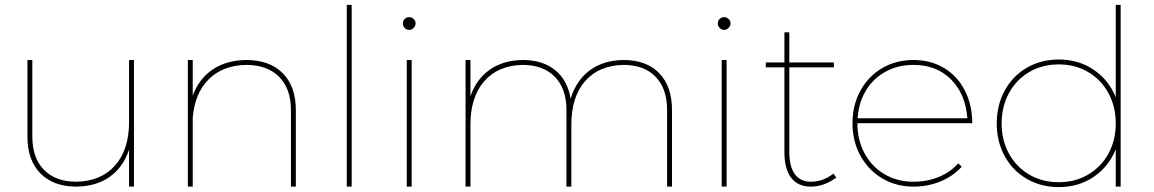

<svg xmlns="http://www.w3.org/2000/svg" viewBox="-20 -762 4711 784"><path d="M527 -517V0H507V-151Q483 -79 428 -40Q373 -1 292 0Q198 0 145 -54Q92 -108 92 -204V-517H112V-204Q112 -117 159.5 -68.5Q207 -20 292 -20Q393 -22 450 -86.5Q507 -151 507 -264V-517Z M1188 -313V0H1168V-313Q1168 -400 1119.5 -448.5Q1071 -497 985 -497Q889 -495 832 -438Q775 -381 767 -281V0H747V-517H767V-371Q792 -440 848 -478Q904 -516 985 -517Q1081 -517 1134.5 -463Q1188 -409 1188 -313Z M1416 -742V0H1396V-742Z M1661 -517V0H1641V-517ZM1677 -666Q1677 -656 1669 -648Q1661 -640 1651 -640Q1640 -640 1632.5 -648Q1625 -656 1625 -666Q1625 -677 1632.5 -684.5Q1640 -692 1651 -692Q1661 -692 1669 -684.5Q1677 -677 1677 -666Z M2724 -313V0H2704V-313Q2704 -400 2657 -448.5Q2610 -497 2526 -497Q2425 -495 2369 -430.5Q2313 -366 2313 -253V0H2293V-313Q2293 -400 2245.5 -448.5Q2198 -497 2114 -497Q2014 -495 1957.5 -430.5Q1901 -366 1901 -253V0H1881V-517H1901V-369Q1925 -439 1980 -477.5Q2035 -516 2115 -517Q2196 -517 2247 -475.5Q2298 -434 2310 -359Q2333 -434 2388.5 -475Q2444 -516 2526 -517Q2620 -517 2672 -463Q2724 -409 2724 -313Z M2947 -517V0H2927V-517ZM2963 -666Q2963 -656 2955 -648Q2947 -640 2937 -640Q2926 -640 2918.5 -648Q2911 -656 2911 -666Q2911 -677 2918.5 -684.5Q2926 -692 2937 -692Q2947 -692 2955 -684.5Q2963 -677 2963 -666Z M3395 -37Q3345 0 3291 0Q3238 0 3210.5 -36Q3183 -72 3183 -142V-487H3107V-507H3183V-630H3203V-507H3385V-487H3203V-142Q3203 -82 3225.5 -51Q3248 -20 3291 -20Q3341 -20 3383 -53Z M3893 -95 3907 -81Q3871 -42 3820 -21Q3769 0 3710 0Q3639 0 3582.5 -33.5Q3526 -67 3493.5 -126Q3461 -185 3461 -259Q3461 -333 3493.5 -392Q3526 -451 3582.5 -484Q3639 -517 3710 -517Q3781 -517 3835.5 -484Q3890 -451 3920 -392Q3950 -333 3950 -259H3481Q3481 -190 3510.5 -135.5Q3540 -81 3592 -50.5Q3644 -20 3710 -20Q3766 -20 3813.5 -39.5Q3861 -59 3893 -95ZM3482 -279H3930Q3923 -377 3864 -437Q3805 -497 3710 -497Q3647 -497 3596.5 -469.5Q3546 -442 3516 -392.5Q3486 -343 3482 -279Z M4556 -742V0H4536V-152Q4507 -81 4445.5 -39.5Q4384 2 4303 2Q4231 2 4173 -31.5Q4115 -65 4082.5 -124.5Q4050 -184 4050 -258Q4050 -332 4082.5 -392Q4115 -452 4173 -485.5Q4231 -519 4303 -519Q4384 -519 4445.5 -477.5Q4507 -436 4536 -365V-742ZM4536 -258Q4536 -327 4506 -382Q4476 -437 4423 -468Q4370 -499 4303 -499Q4236 -499 4183 -468Q4130 -437 4100 -382Q4070 -327 4070 -258Q4070 -189 4100 -134.5Q4130 -80 4183 -49Q4236 -18 4303 -18Q4370 -18 4423 -49Q4476 -80 4506 -134.5Q4536 -189 4536 -258Z"/></svg>

Font: Montserrat-Arabic Thin
Style: Regular
Weight: 250
Designer: Mohamed Gaber
Foundry: Kief Type Foundry
Version: Version 5.008